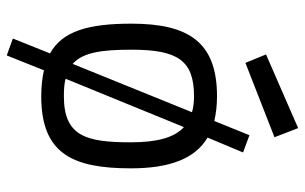

<svg xmlns="http://www.w3.org/2000/svg" viewBox="-187 -603 902 568"><g transform="rotate(90 264.0 -319.0)"><path d="M265 -510C107 -510 50 -429 50 -257C50 -132 71 -53 138 -16L94 94L144 112L188 2C210 7 236 10 265 10C434 10 478 -82 478 -255C478 -369 450 -445 387 -482L431 -587L380 -606L338 -502C316 -507 292 -510 265 -510ZM265 -57C245 -57 228 -58 213 -62L356 -412C387 -384 401 -333 401 -255C401 -123 383 -57 265 -57ZM265 -442C282 -442 298 -440 312 -436L169 -83C135 -113 127 -169 127 -257C127 -394 159 -442 265 -442ZM141 -655 166 -594 386 -680 359 -750Z"/></g></svg>

Font: TitilliumText22L
Style: 400 wt
Weight: 400
Designer: Campivisivi
Foundry: Campivisivi
Version: 1.000